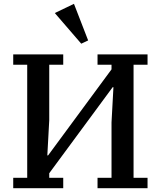

<svg xmlns="http://www.w3.org/2000/svg" viewBox="-20 -982 839 1002"><path d="M49 -54H122V-644H49V-698H310V-644H237V-355L227 -171H231L562 -620V-644H489V-698H750V-644H677V-54H750V0H489V-54H562V-343L572 -527H568L237 -78V-54H310V0H49ZM266 -914 366 -962 440 -771 404 -754Z"/></svg>

Font: IBM Plex Serif Medium
Style: Regular
Weight: 500
Designer: Mike Abbink, Paul van der Laan, Pieter van Rosmalen
Foundry: Bold Monday
Version: Version 2.5